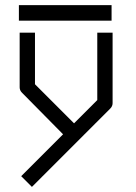

<svg xmlns="http://www.w3.org/2000/svg" viewBox="-20 -604 532 752"><path d="M54 -584H417V-523H54ZM227 -78 66 -241Q57 -250 57 -262V-476H117V-274L270 -121L361 -212V-476H421V-200Q421 -188 412 -179L105 128L63 86Z"/></svg>

Font: IBM 3270 Semi-Condensed
Style: Condensed
Weight: 400
Monospace: yes
Version: Version 2.3.1